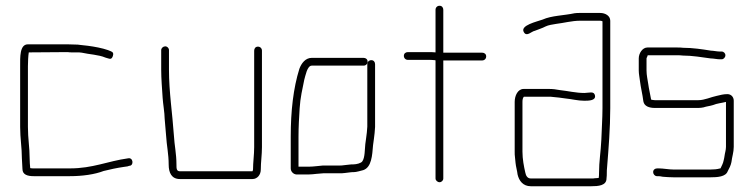

<svg xmlns="http://www.w3.org/2000/svg" viewBox="-20 -628 2618 667"><path d="M215 -474H77C48 -474 50 -429 50 -398V-187C50 -147 56 -115 56 -78C56 -66 58 -54 58 -41C58 -21 76 -16 97 -16H223C266 -16 309 -22 340 -34C359 -39 388 -45 409 -48L423 -50L429 -52C446 -52 443 -82 425 -78C353 -68 303 -43 223 -43H97C93 -43 89 -43 85 -44C84 -55 83 -66 83 -78C83 -116 77 -146 77 -187V-398C77 -411 78 -435 80 -446L215 -447C220 -446 226 -446 232 -446H249C253 -446 258 -446 264 -445C290 -439 323 -438 346 -428L356 -425C364 -422 369 -424 372 -433C375 -442 373 -447 365 -450L355 -454C335 -461 308 -466 285 -469L267 -471C261 -472 255 -472 250 -473C240 -473 226 -474 215 -474Z M540 -454V-386C540 -354 543 -320 545 -288C546 -270 552 -235 552 -216C553 -197 556 -176 557 -157C559 -122 566 -93 566 -56C566 -28 576 -6 605 -6H857C874 -6 886 -21 886 -39C886 -65 890 -89 890 -117V-452C890 -460 884 -466 876 -466C868 -466 863 -460 863 -452V-117C863 -90 859 -64 859 -39C859 -37 858 -35 857 -33H605C593 -33 593 -43 593 -56C593 -95 586 -122 584 -159C579 -233 567 -308 567 -386V-454C567 -461 561 -467 554 -467C547 -467 540 -461 540 -454Z M1243 -427H1063C1041 -427 1027 -408 1020 -389C999 -322 990 -242 990 -154V-43C990 -32 999 -23 1009 -22H1054C1061 -22 1070 -23 1079 -24L1103 -26H1160C1165 -26 1171 -26 1178 -27L1194 -29C1200 -30 1205 -30 1209 -30C1218 -30 1234 -35 1242 -37C1271 -47 1273 -88 1276 -124L1279 -146C1281 -164 1282 -167 1283 -187V-405C1283 -413 1278 -419 1270 -419C1262 -419 1256 -413 1256 -405V-188C1255 -169 1254 -166 1252 -149L1249 -127C1247 -109 1248 -81 1239 -68C1235 -61 1218 -57 1208 -57C1203 -57 1198 -57 1192 -56L1174 -54C1169 -53 1165 -53 1160 -53H1102C1088 -52 1069 -49 1054 -49H1017V-154C1017 -186 1019 -222 1021 -252C1023 -288 1031 -321 1037 -351C1041 -364 1047 -400 1063 -400H1243C1251 -400 1257 -406 1257 -414C1257 -422 1251 -427 1243 -427Z M1493 -594V-446C1484 -447 1476 -447 1468 -447H1397C1389 -447 1383 -442 1383 -434C1383 -426 1389 -420 1397 -420H1468C1475 -420 1482 -420 1490 -419C1491 -419 1492 -419 1493 -418V-8C1493 -1 1500 5 1507 5C1514 5 1520 -1 1520 -8V-418H1655C1663 -418 1669 -424 1669 -432C1669 -440 1663 -445 1655 -445H1520V-594C1520 -602 1515 -608 1507 -608C1499 -608 1493 -602 1493 -594Z M1768 -274V-101C1768 -94 1768 -88 1769 -82L1771 -62C1772 -50 1777 -33 1778 -22C1783 0 1797 19 1824 19H2034C2058 19 2087 17 2087 -8C2088 -15 2088 -22 2088 -27C2088 -32 2088 -39 2089 -47C2094 -110 2100 -183 2100 -252V-556C2100 -573 2083 -583 2065 -583H1995C1988 -583 1982 -583 1976 -582C1939 -574 1896 -574 1865 -560C1846 -553 1785 -540 1800 -516C1810 -499 1826 -519 1838 -521C1850 -526 1864 -530 1875 -536C1885 -541 1900 -543 1912 -545C1938 -548 1967 -556 1995 -556H2065C2068 -556 2071 -555 2073 -554V-252C2073 -217 2070 -176 2069 -142C2067 -99 2061 -68 2061 -27C2061 -22 2061 -17 2060 -10C2055 -9 2051 -9 2048 -9C2044 -8 2039 -8 2034 -8H1824C1812 -8 1807 -18 1805 -28C1800 -50 1795 -75 1795 -101V-274C1795 -281 1796 -288 1800 -292H1885C1891 -292 1897 -292 1902 -291L1922 -289C1929 -288 1936 -287 1944 -286C1966 -284 1987 -278 2010 -278C2027 -278 2050 -279 2047 -296C2044 -313 2026 -305 2010 -305C1981 -305 1953 -312 1925 -315L1906 -318C1899 -319 1892 -319 1885 -319H1799C1779 -319 1768 -296 1768 -274Z M2487 -449H2480C2471 -449 2458 -452 2450 -452C2419 -457 2386 -462 2353 -462C2346 -463 2340 -463 2333 -463H2229C2212 -463 2199 -443 2199 -425V-383C2199 -371 2202 -358 2203 -348C2206 -323 2212 -301 2215 -276C2218 -259 2235 -253 2255 -253H2406C2413 -253 2419 -254 2424 -255C2436 -259 2444 -259 2457 -263C2471 -269 2487 -270 2502 -274V-118C2502 -112 2501 -107 2500 -102C2497 -90 2497 -82 2494 -71C2492 -60 2487 -52 2483 -43H2482C2471 -40 2460 -39 2447 -39H2321C2304 -39 2284 -43 2269 -43H2263C2255 -43 2249 -38 2249 -30C2249 -23 2255 -16 2262 -16H2268C2272 -16 2277 -15 2282 -14C2293 -13 2309 -12 2321 -12H2447C2473 -12 2501 -14 2508 -33C2513 -42 2519 -54 2521 -65C2523 -83 2529 -99 2529 -118V-278C2529 -291 2520 -301 2507 -301C2493 -301 2483 -298 2470 -295C2450 -291 2428 -280 2406 -280H2255C2250 -280 2246 -281 2242 -282C2239 -300 2234 -320 2232 -336C2230 -350 2226 -367 2226 -383V-425C2226 -427 2230 -433 2230 -436H2332C2339 -436 2345 -436 2352 -435C2385 -435 2419 -429 2449 -425C2458 -425 2472 -422 2480 -422H2487C2494 -422 2500 -429 2500 -436C2500 -443 2494 -449 2487 -449Z"/></svg>

Font: Electronic
Style: Lt
Weight: 300
Version: Version 1.011